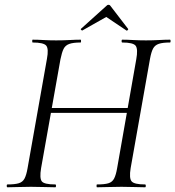

<svg xmlns="http://www.w3.org/2000/svg" viewBox="-20 -793 742 813"><path d="M11.4 0Q8.4 0 8.4 -6Q8.4 -12 11.4 -12Q42.4 -12 59.2 -17Q76 -22 83.9 -37Q91.8 -52 96.8 -81L178.8 -544Q186.8 -586.8 175.6 -599.9Q164.4 -613 118.4 -613Q116.4 -613 116.4 -619Q116.4 -625 118.4 -625Q139 -625 164.1 -623.5Q189.2 -622 217.8 -622Q247.4 -622 274.5 -623.5Q301.6 -625 321.2 -625Q323.2 -625 323.2 -619Q323.2 -613 321.2 -613Q290.2 -613 273.4 -607Q256.6 -601 249.2 -585.9Q241.8 -570.8 236 -542L154 -81Q146.8 -38 157.1 -25Q167.4 -12 214.2 -12Q217.2 -12 217.2 -6Q217.2 0 214.2 0Q193.8 0 167.2 -1Q140.6 -2 110.8 -2Q82.2 -2 56.6 -1Q31 0 11.4 0ZM161.6 -315 165.4 -335.8H547.6L545.4 -315ZM390.8 0Q388.8 0 388.8 -6Q388.8 -12 390.8 -12Q422.8 -12 439.1 -17Q455.4 -22 463.2 -37Q471 -52 476 -81L557 -542Q564.8 -584.8 554.7 -598.9Q544.6 -613 497.8 -613Q494.8 -613 494.8 -619Q494.8 -625 497.8 -625Q517.4 -625 543.5 -623.5Q569.6 -622 598.2 -622Q626 -622 653 -623.5Q680 -625 699.6 -625Q702.4 -625 702.4 -619Q702.4 -613 699.6 -613Q669.6 -613 652.8 -607.5Q636 -602 628.2 -587.4Q620.4 -572.8 615.2 -544L533.2 -81Q526.2 -38 537.4 -25Q548.6 -12 594.4 -12Q597.4 -12 597.4 -6Q597.4 0 594.4 0Q575.4 0 549.2 -1Q523 -2 494.2 -2Q465.4 -2 438.4 -1Q411.4 0 390.8 0ZM328.8 -664Q327.6 -663 324.1 -666Q320.6 -669 322.8 -671L430 -767.6Q434 -772.6 439.5 -772.6Q445 -772.6 448 -767.6L522.2 -671Q524.2 -669 520.8 -665.5Q517.4 -662 515.2 -664L430 -721.2Z"/></svg>

Font: Cormorant Light
Style: Italic
Weight: 300
Italic angle: -10°
Designer: Christian Thalmann (Catharsis Fonts)
Foundry: Catharsis Fonts
Version: Version 4.000